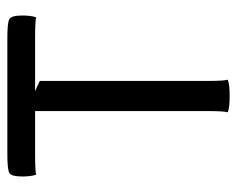

<svg xmlns="http://www.w3.org/2000/svg" viewBox="-81 -559 642 520"><g transform="rotate(-90 240.0 -299.0)"><path d="M199.2 -58.1V-524.9H82Q35.6 -524.9 26.9 -522Q22 -536.6 22 -559.1Q22 -588.9 31.2 -594.5Q40.5 -600.1 82 -600.1H397.9Q439.5 -600.1 448.7 -594.5Q458 -588.9 458 -559.1Q458 -536.6 453.1 -522Q444.3 -524.9 397.9 -524.9H252.9Q257.8 -522.9 267.1 -518.8Q276.4 -514.6 280.8 -512.2V-58.1Q280.8 -13.2 284.2 -2.9Q269.5 2 240.2 2Q210.4 2 195.8 -2.9Q199.2 -13.2 199.2 -58.1Z"/></g></svg>

Font: Nikodecs
Style: Medium
Weight: 500
Version: Version 0.29